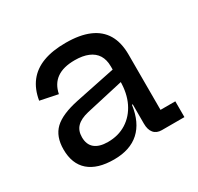

<svg xmlns="http://www.w3.org/2000/svg" viewBox="-124 -693 876 848"><g transform="rotate(-30 314.0 -269.0)"><path d="M478.5 0Q452 0 438 -16.8Q424 -33.5 424 -64.5V-200L432.5 -219L427.5 -281L424 -317V-356.5Q424 -390.5 409.8 -413.5Q395.5 -436.5 367.5 -448.2Q339.5 -460 299 -460Q240.5 -460 207 -436.2Q173.5 -412.5 164 -365L74 -383.5Q83 -438 111.2 -474.2Q139.5 -510.5 187.2 -528.5Q235 -546.5 302.5 -546.5Q374.5 -546.5 422.2 -526Q470 -505.5 494 -464.8Q518 -424 518 -362V-80.5H593.5V0ZM231.5 7Q147.5 7 103.5 -31.2Q59.5 -69.5 59.5 -143Q59.5 -209 97 -244.8Q134.5 -280.5 221 -298.5L451.5 -346V-280L236.5 -231.5Q196 -222 176.5 -202.2Q157 -182.5 157 -149Q157 -111.5 180 -92.5Q203 -73.5 247 -73.5Q300.5 -73.5 341.2 -99.2Q382 -125 404.8 -171.5Q427.5 -218 427.5 -281L452.5 -163H420Q408.5 -79 361 -36Q313.5 7 231.5 7Z"/></g></svg>

Font: Hepta Slab Medium
Style: Regular
Weight: 500
Designer: Michael LaGattuta
Foundry: Michael LaGattuta
Version: Version 1.102